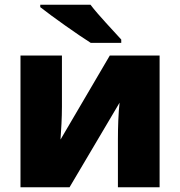

<svg xmlns="http://www.w3.org/2000/svg" viewBox="-20 -786 756 806"><path d="M360 -766H149V-756C197 -718 307 -640 361 -606H489V-620C456 -657 394 -721 360 -766ZM240 -553H66V0H272L482 -355C477 -312 475 -252 475 -200V0H650V-553H441L234 -200C237 -240 240 -292 240 -338Z"/></svg>

Font: Noto Sans UI Black
Style: Regular
Weight: 900
Designer: Monotype Design Team
Foundry: Monotype Imaging Inc.
Version: Version 1.901